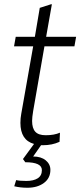

<svg xmlns="http://www.w3.org/2000/svg" viewBox="-20 -673 389 903"><path d="M136 -151Q131 -121 131 -104Q131 -70 146 -53.5Q161 -37 195 -37Q235 -37 262 -49L260 -6Q225 10 182 10H173L136 63Q173 63 195 81Q217 99 217 126Q217 165 186.5 187.5Q156 210 109 210Q75 210 47 203L56 174Q72 178 104 178Q138 178 157.5 165.5Q177 153 177 127Q177 90 99 90L88 75L140 4Q76 -14 76 -95Q76 -117 80 -138L136 -455H46L54 -500H144L167 -636L220 -653H224L197 -500H338L330 -455H189Z"/></svg>

Font: Sarabun ExtraLight
Style: Italic
Weight: 275
Italic angle: -10°
Designer: Suppakit Chalermlarp | Katatrad Co.,Ltd.
Foundry: Cadson Demak Co.,Ltd.
Version: Version 1.000; ttfautohint (v1.6)